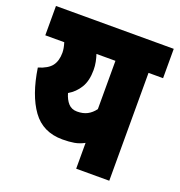

<svg xmlns="http://www.w3.org/2000/svg" viewBox="-116 -720 766 818"><g transform="rotate(20 267.0 -311.0)"><path d="M534 -622V-489H468V0H318V-117Q296 -105 273 -101Q250 -97 220 -97Q131 -97 83 -163.5Q35 -230 17 -349Q60 -362 77 -384.5Q94 -407 94 -444Q94 -463 86 -489H0V-622ZM175 -291Q183 -263 198 -246.5Q213 -230 238 -230Q265 -230 284 -240Q303 -250 318 -270V-489H232Q237 -474 240.5 -456.5Q244 -439 244 -420Q244 -371 225 -340Q206 -309 175 -291Z"/></g></svg>

Font: Noto Sans ExtraCondensed Black
Style: Regular
Weight: 900
Width: 2
Designer: Monotype Design Team
Foundry: Monotype Imaging Inc.
Version: Version 2.013; ttfautohint (v1.8.4.7-5d5b)